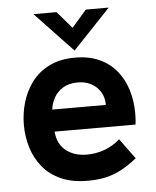

<svg xmlns="http://www.w3.org/2000/svg" viewBox="-51 -741 644 795"><g transform="rotate(-5 270.5 -343.5)"><path d="M281.2 9.8Q217.2 9.8 171 -10.9Q124.8 -31.6 95.4 -67.5Q66 -103.4 52.1 -148.9Q38.2 -194.4 38.2 -243.6Q38.2 -291.6 51.9 -337.8Q65.6 -384 93.7 -421.2Q121.8 -458.4 166.5 -480.6Q211.2 -502.8 273.2 -502.8Q330.8 -502.8 373.8 -483.3Q416.8 -463.8 445.1 -429.2Q473.4 -394.6 487.6 -349Q501.8 -303.4 501.8 -251.2Q501.8 -243.6 501.3 -231.2Q500.8 -218.8 498.8 -204.8H162.4Q167.2 -152 201.7 -125.2Q236.2 -98.4 287.6 -98.4Q326.4 -98.4 362 -111.5Q397.6 -124.6 425.6 -150.2L487.6 -65.8Q453.4 -38.6 422.2 -21.9Q391 -5.2 357.5 2.3Q324 9.8 281.2 9.8ZM379.4 -267Q381.4 -275 382.5 -283Q383.6 -291 383.6 -298.4Q383.6 -319.4 376 -337.7Q368.4 -356 354.3 -369.8Q340.2 -383.6 320.4 -391.5Q300.6 -399.4 275.8 -399.4Q238.8 -399.4 214.1 -384.2Q189.4 -369 176.6 -345.6Q163.8 -322.2 160.8 -296.6H420.6ZM274.2 -532 117.8 -697H213.6L274.2 -626.6L335.4 -697H430.6Z"/></g></svg>

Font: Hanken Grotesk
Style: Regular
Weight: 400
Designer: Alfredo Marco Pradil
Foundry: Hanken Design Co.
Version: Version 3.013